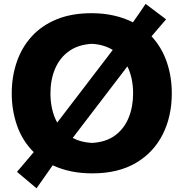

<svg xmlns="http://www.w3.org/2000/svg" viewBox="-20 -886 953 998"><path d="M169.9 92.8 68.4 7.3Q114.7 -46.4 155.3 -95.2Q96.7 -153.3 68.8 -232.7Q41 -312 41 -399.9Q41 -487.3 66.9 -563.2Q92.8 -639.2 144.5 -696.3Q196.3 -753.4 274.2 -785.4Q352.1 -817.4 455.6 -817.4Q519 -817.4 573 -804.9Q627 -792.5 670.9 -770Q687.5 -793.5 703.9 -817.1Q720.2 -840.8 736.8 -865.7L843.3 -785.6Q804.2 -740.7 767.6 -697.3Q820.3 -640.6 846.7 -564.2Q873 -487.8 873 -400.4Q873 -281.2 825.7 -187.3Q778.3 -93.3 686.3 -39.1Q594.2 15.1 460.4 15.1Q399.4 15.1 347.9 4.2Q296.4 -6.8 253.9 -26.9Q232.9 3.4 211.9 33Q190.9 62.5 169.9 92.8ZM242.2 -400.4Q242.2 -357.4 251 -319.1Q259.8 -280.8 277.3 -249Q288.1 -262.7 298.8 -276.9L519.5 -565.4Q531.7 -581.1 543.2 -596.4Q554.7 -611.8 565.9 -626.5Q519.5 -654.8 458 -658.2Q386.2 -654.3 338.1 -619.6Q290 -585 266.1 -528.1Q242.2 -471.2 242.2 -400.4ZM458 -143.1Q531.2 -147 578.6 -182.4Q626 -217.8 648.9 -274.7Q671.9 -331.5 671.9 -400.4Q671.9 -481 642.1 -541Q626.5 -520.5 609.4 -498L386.2 -206.1Q372.1 -187.5 357.9 -168.9Q401.4 -146 458 -143.1Z"/></svg>

Font: Pinar-DS1-FD Bold
Style: Regular
Weight: 700
Designer: Amin Abedi
Version: Version 2.000